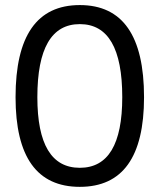

<svg xmlns="http://www.w3.org/2000/svg" viewBox="-20 -723 626 753"><path d="M293 9.8Q41 9.8 41 -341.8Q41 -703.1 293 -703.1Q544.9 -703.1 544.9 -341.8Q544.9 9.8 293 9.8ZM293 -64.9Q459.5 -64.9 459.5 -341.8Q459.5 -628.4 293 -628.4Q126.5 -628.4 126.5 -341.8Q126.5 -64.9 293 -64.9Z"/></svg>

Font: Cascadia Code NF SemiLight
Style: Regular
Weight: 350
Monospace: yes
Designer: Aaron Bell
Foundry: Saja Typeworks
Version: Version 2404.023; ttfautohint (v1.8.4)